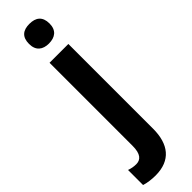

<svg xmlns="http://www.w3.org/2000/svg" viewBox="-377 -746 974 974"><g transform="rotate(-45 110.5 -258.5)"><path d="M57 -686C57 -637 87 -616 130 -616C174 -616 204 -637 204 -686C204 -736 176 -757 130 -757C85 -757 57 -737 57 -686ZM39 240C148 240 198 173 198 63V-545H63V51C63 109 42 130 10 130C-7 130 -23 127 -40 121V229C-19 236 12 240 39 240Z"/></g></svg>

Font: Noto Sans Display SemiCondensed
Style: Bold
Weight: 700
Width: 4
Designer: Monotype Design Team
Foundry: Monotype Imaging Inc.
Version: Version 1.900